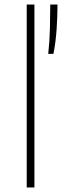

<svg xmlns="http://www.w3.org/2000/svg" viewBox="-20 -828 274 848"><path d="M98 0V-808H132V0ZM193 -590Q199 -642.5 200.5 -702Q202 -761.5 202 -808H234Q234 -759.5 230.2 -701.5Q226.5 -643.5 216 -590Z"/></svg>

Font: Encode Sans Exp Th
Style: Regular
Weight: 100
Width: 7
Designer: Multiple Designers
Foundry: Impallari Type
Version: Version 3.002; ttfautohint (v1.8.3) -l 8 -r 50 -G 200 -x 14 